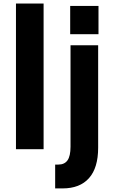

<svg xmlns="http://www.w3.org/2000/svg" viewBox="-20 -844 643 1086"><path d="M70.3 0V-824.2H226.6V0ZM377 -650.4V-810.5H537.1V-650.4ZM292 86.9H309.6Q344.7 86.9 361.8 63Q378.9 39.1 378.9 -14.6V-587.9H535.2V-8.8Q535.2 105.5 483.4 163.6Q431.6 221.7 334 221.7H292Z"/></svg>

Font: Gothic A1 Black
Style: Regular
Weight: 900
Version: Version 2.50